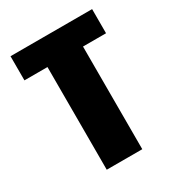

<svg xmlns="http://www.w3.org/2000/svg" viewBox="-145 -668 694 758"><g transform="rotate(-30 202.5 -289.0)"><path d="M121 0V-468H16V-578H388V-468H283V0Z"/></g></svg>

Font: Oswald
Style: Bold
Weight: 700
Designer: Vernon Adams
Foundry: Vernon Adams
Version: Version 4.103;gftools[0.9.33.dev8+g029e19f]